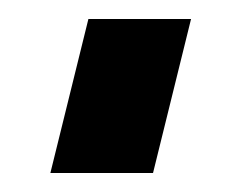

<svg xmlns="http://www.w3.org/2000/svg" viewBox="-20 -1009 253 202"><path d="M33 -827 73 -989H181L141 -827Z"/></svg>

Font: Orbitron
Style: Regular
Weight: 500
Designer: Matt McInerney
Foundry: Matt McInerney
Version: 1.000